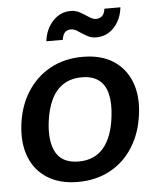

<svg xmlns="http://www.w3.org/2000/svg" viewBox="-52 -762 661 813"><g transform="rotate(-5 278.5 -355.0)"><path d="M312 -519Q389 -519 440.5 -486.5Q492 -454 515.5 -395Q539 -336 529 -257Q519 -177 481.5 -117.5Q444 -58 384 -25.5Q324 7 247 7Q171 7 118.5 -25.5Q66 -58 42.5 -117.5Q19 -177 29 -257Q39 -336 77 -395Q115 -454 175 -486.5Q235 -519 312 -519ZM258 -79Q325 -79 363.5 -124.5Q402 -170 412 -256Q419 -313 409.5 -352.5Q400 -392 373 -412.5Q346 -433 301 -433Q255 -433 222.5 -412Q190 -391 171 -351.5Q152 -312 145 -256Q135 -172 162 -125.5Q189 -79 258 -79ZM383 -674Q398 -674 408.5 -683Q419 -692 422 -714H490Q484 -662 453 -629Q422 -596 377 -596Q356 -596 337.5 -606.5Q319 -617 303 -628Q287 -639 273 -639Q257 -639 247.5 -629.5Q238 -620 235 -598H165Q171 -649 202.5 -683Q234 -717 279 -717Q300 -717 318.5 -706.5Q337 -696 353.5 -685Q370 -674 383 -674Z"/></g></svg>

Font: Aleo SemiBold
Style: Italic
Weight: 600
Italic angle: -7°
Designer: Alessio Laiso
Foundry: Alessio Laiso
Version: Version 2.001;gftools[0.9.29]